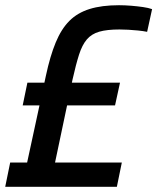

<svg xmlns="http://www.w3.org/2000/svg" viewBox="-25 -716 603 736"><path d="M-5 0 14 -93H79L151 -426Q167 -501 188.5 -553Q210 -605 241 -636Q272 -667 318.5 -681.5Q365 -696 431 -696Q454 -696 478 -694Q502 -692 523 -689Q544 -686 558 -681L539 -594Q524 -597 505 -599Q486 -601 467 -602Q448 -603 433 -603Q385 -603 355.5 -594.5Q326 -586 308 -565Q290 -544 278 -506.5Q266 -469 253 -411L186 -93H442L423 0ZM62 -312 80 -399H435L416 -312Z"/></svg>

Font: Saira SemiCondensed Medium
Style: Italic
Weight: 500
Width: 4
Italic angle: -12°
Designer: Hector Gatti with collaboration of the Omnibus-Type team
Foundry: Omnibus-Type
Version: Version 1.101